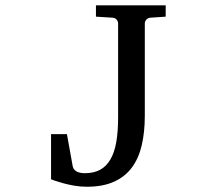

<svg xmlns="http://www.w3.org/2000/svg" viewBox="-20 -691 821 727"><path d="M549.3 -624Q539.1 -623 533.7 -616.2Q528.3 -609.4 528.3 -602.1V-252.9Q528.3 -190.4 516.6 -140.6Q504.9 -90.8 479 -56.2Q453.1 -21.5 411.1 -2.7Q369.1 16.1 308.6 16.1Q284.2 16.1 260.7 12Q237.3 7.8 218.8 2.7Q200.2 -2.4 187.7 -6.8Q175.3 -11.2 173.3 -12.2V-183.1H233.4L255.4 -61Q256.8 -53.7 261.5 -48.6Q266.1 -43.5 272.5 -40.5Q278.8 -37.6 286.4 -36.4Q293.9 -35.2 301.3 -35.2Q335.4 -35.2 359.4 -48.3Q383.3 -61.5 398.4 -87.9Q413.6 -114.3 420.4 -153.8Q427.2 -193.4 427.2 -246.1V-602.1Q427.2 -609.4 422.1 -616.2Q417 -623 406.2 -624L343.3 -627.9V-670.9H607.4V-627.9Z"/></svg>

Font: BabelStone Ogham Fixed
Style: Regular
Weight: 400
Monospace: yes
Designer: Andrew West
Foundry: BabelStone
Version: Version 2.02 March 14, 2022